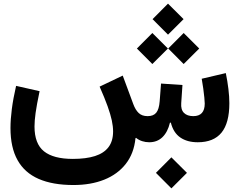

<svg xmlns="http://www.w3.org/2000/svg" viewBox="-20 -775 1302 1046"><path d="M811.1 -670.7 895.3 -586.2 980.1 -670.7 895.3 -755.2ZM896.4 -510.7 980.6 -426.2 1065.4 -510.7 980.6 -595.2ZM725.8 -510.7 810 -426.2 894.8 -510.7 810 -595.2ZM792.8 0Q836.5 0 865.1 -27.8Q893.7 -55.6 905.9 -106.7H910.8Q924.6 -51.9 962.2 -26Q999.8 0 1057.4 0Q1143.8 0 1186.7 -52.3Q1229.5 -104.7 1229.5 -212.8Q1229.5 -247.5 1224.4 -290Q1219.3 -332.5 1210.2 -376.8L1078.9 -346Q1083.7 -320.4 1087.3 -293Q1090.9 -265.6 1093.2 -243.5Q1095.4 -221.4 1095.4 -210.9Q1095.4 -142.3 1033 -142.3Q1000 -142.3 982.2 -160Q964.5 -177.7 967.3 -213.1L974 -311.8L857.3 -319.8L849.9 -223.2Q846.5 -179.7 831.2 -161Q816 -142.3 784.2 -142.3Q753.5 -142.3 735.6 -159.3Q717.8 -176.3 706.5 -206.9L648.6 -363.2L522.7 -303.1Q550.3 -240.7 566.2 -196.3Q582 -152 589.1 -119.2Q596.1 -86.4 596.1 -58.8Q596.1 -6.5 571.2 26.5Q546.2 59.6 497.4 75.2Q448.5 90.7 376.7 90.7Q271.5 90.7 219.8 49.5Q168 8.2 168 -85.9Q168 -117.1 173.9 -159.6Q179.7 -202.1 195.7 -278.3L67.7 -307.2Q51.7 -237.6 44.4 -180.8Q37.1 -124.1 37.1 -77.5Q37.1 28.7 75.6 97.4Q114 166.2 190.5 199.6Q267 233 380.2 233Q475 233 547.9 203.8Q620.9 174.6 665.3 117.8Q709.8 60.9 718.1 -22L721.1 -24.1Q735.6 -12.1 754.4 -6Q773.1 0 792.8 0ZM829.5 166.7 913.7 251.2 998.5 166.7 913.7 82.2Z"/></svg>

Font: Estedad-FD VF
Style: Regular
Weight: 100
Designer: Amin Abedi
Version: Version 7.3